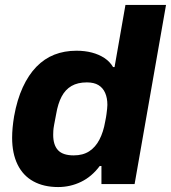

<svg xmlns="http://www.w3.org/2000/svg" viewBox="-20 -744 691 776"><path d="M215 12Q157 12 115 -11Q73 -34 51 -79Q29 -124 29 -187Q29 -207 31 -228.5Q33 -250 37 -274Q49 -341 72 -391Q95 -441 127 -474Q159 -507 199.5 -523Q240 -539 289 -539Q323 -539 351.5 -531.5Q380 -524 402 -509.5Q424 -495 437 -473H443L487 -724H651L524 0H390V-73H383Q351 -30 307.5 -9Q264 12 215 12ZM278 -116Q315 -116 340.5 -132.5Q366 -149 382 -180Q398 -211 405 -252Q409 -271 410.5 -283.5Q412 -296 413 -304.5Q414 -313 414 -320Q414 -348 405 -368.5Q396 -389 378 -400Q360 -411 331 -411Q294 -411 269 -396.5Q244 -382 229 -353.5Q214 -325 207 -283Q202 -257 199 -241Q196 -225 195.5 -215.5Q195 -206 195 -199Q195 -158 214.5 -137Q234 -116 278 -116Z"/></svg>

Font: Archivo SemiBold ExtraBold
Style: Italic
Weight: 800
Italic angle: -10°
Version: Version 2.001